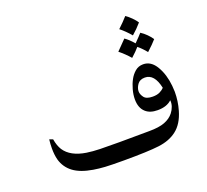

<svg xmlns="http://www.w3.org/2000/svg" viewBox="-120 -833 1061 985"><g transform="rotate(-20 411.0 -341.0)"><path d="M760 -269Q762 -247 762 -236Q762 -185 748 -137Q729 -71 687 -39Q648 -9 588.5 -1.5Q529 6 397 6Q328 6 295 4Q262 2 232 -3Q165 -14 127.5 -42Q90 -70 77 -116Q70 -143 70 -178Q70 -202 73 -227L92 -220Q98 -184 113 -160Q146 -110 229 -97Q262 -92 301 -91Q340 -90 407 -90L569 -91Q623 -91 654.5 -103Q686 -115 704 -138Q715 -152 721 -169Q727 -186 725 -203Q698 -177 648 -177Q606 -177 583 -198Q556 -222 556 -269Q556 -294 563.5 -321.5Q571 -349 583 -371Q594 -392 612.5 -408Q631 -424 657 -424Q700 -424 727 -378Q754 -332 760 -269ZM642 -357Q614 -357 601 -338Q588 -319 588 -301Q588 -285 600.5 -268Q613 -251 648 -251Q672 -251 687.5 -259Q703 -267 711 -276Q694 -357 642 -357ZM604 -635Q635 -664 656 -688Q671 -678 686.5 -662.5Q702 -647 711 -633Q687 -605 659 -581Q632 -613 604 -635ZM755 -526Q736 -504 703 -474Q684 -498 660 -518Q644 -499 616 -474Q590 -504 560 -528Q598 -566 612 -581Q634 -566 658 -538Q688 -568 699 -581Q715 -571 730.5 -555.5Q746 -540 755 -526Z"/></g></svg>

Font: Mirza
Style: Regular
Weight: 400
Designer: Arabic design by Kourosh Beigpour, Latin design by Eduardo Tunni, engineering by Lasse Fister
Version: Version 1.0010g